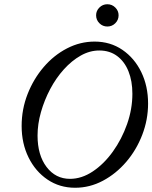

<svg xmlns="http://www.w3.org/2000/svg" viewBox="-20 -872 718 905"><path d="M334 13Q261 13 204 -25.5Q147 -64 114.5 -130Q82 -196 82 -278Q82 -357 110 -428.5Q138 -500 186 -556Q234 -612 296 -644Q358 -676 426 -676Q500 -676 557 -637Q614 -598 646 -532Q678 -466 678 -384Q678 -308 650.5 -236.5Q623 -165 575 -109Q527 -53 465 -20Q403 13 334 13ZM310 -29Q365 -29 417.5 -64Q470 -99 512 -157.5Q554 -216 579 -287Q604 -358 604 -430Q604 -490 585.5 -536Q567 -582 532 -608Q497 -634 448 -634Q403 -634 360.5 -610Q318 -586 281 -545Q244 -504 216.5 -452Q189 -400 173 -343.5Q157 -287 157 -233Q157 -141 199.5 -85Q242 -29 310 -29ZM486 -747Q464 -747 448.5 -762.5Q433 -778 433 -800Q433 -821 448.5 -836.5Q464 -852 486 -852Q508 -852 523.5 -836.5Q539 -821 539 -800Q539 -778 523.5 -762.5Q508 -747 486 -747Z"/></svg>

Font: Junicode
Style: Italic
Weight: 400
Italic angle: -11°
Designer: Peter S. Baker
Version: Version 2.100; ttfautohint (v1.8.4)